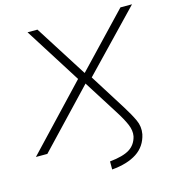

<svg xmlns="http://www.w3.org/2000/svg" viewBox="-132 -813 1014 1104"><g transform="rotate(-15 374.5 -261.0)"><path d="M399 183V135Q479 127 517.5 102.5Q556 78 567 30Q573 -3 557 -40.5Q541 -78 509 -128L378 -335V-333L62 0H-6L356 -383L353 -357L133 -705H192L389 -395H391L686 -705H755L415 -351L414 -372L558 -143Q590 -92 608.5 -52Q627 -12 619 32Q604 101 548 138Q492 175 399 183Z"/></g></svg>

Font: Nunito Sans 7pt SemiExpanded ExtraLight
Style: Italic
Weight: 250
Width: 6
Italic angle: -9°
Designer: Vernon Adams
Foundry: Vernon Adams
Version: Version 3.101;gftools[0.9.27]